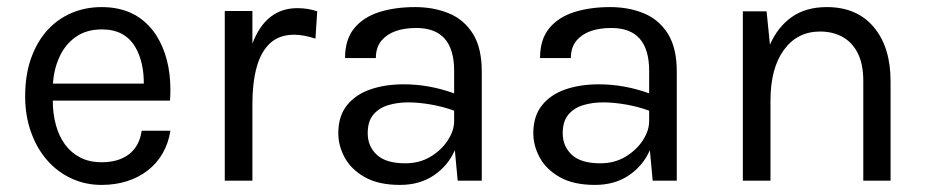

<svg xmlns="http://www.w3.org/2000/svg" viewBox="-20 -510 2620 542"><path d="M267 12Q220.5 12 181 -6.5Q141.5 -25 112.8 -58Q84 -91 67.5 -137.2Q51 -183.5 51 -238Q51 -297.5 67.2 -344Q83.5 -390.5 112.2 -423Q141 -455.5 180.8 -472.8Q220.5 -490 267 -490Q370 -490 422 -409Q461 -346.5 461 -256.5Q461 -241.5 460 -226H129Q129 -189.5 137.8 -157.2Q146.5 -125 163.8 -101.8Q181 -78.5 206.8 -65.2Q232.5 -52 267 -52Q314.5 -52 344 -74.5Q373.5 -97 380 -141H461Q455.5 -105.5 439 -77Q422.5 -48.5 397 -28.8Q371.5 -9 338.5 1.5Q305.5 12 267 12ZM386 -274Q386 -336 362 -377Q332.5 -427 268 -427Q223.5 -427 193.5 -405.5Q163.5 -384 147.8 -349.2Q132 -314.5 129.5 -274Z M692.5 0H614.5V-479H692.5V-387Q730.5 -487 819.5 -487Q849.5 -487 875.5 -478L870.5 -401Q836.5 -412 810.5 -412Q768.5 -412 742.5 -388Q716.5 -364 704.5 -320Q692.5 -276 692.5 -216Z M1109 12Q1048.5 12 1010 -9.8Q971.5 -31.5 953.2 -65Q935 -98.5 935 -134Q935 -182 959.2 -212.5Q983.5 -243 1025.2 -257.5Q1067 -272 1120 -272Q1191 -272 1262 -246.5V-310Q1262 -431 1155.5 -431Q1087 -431 1057 -395.5Q1041 -376.5 1041 -346H954Q954 -398.5 979.8 -430Q1005.5 -461.5 1050.2 -475.8Q1095 -490 1152 -490Q1204 -490 1246.8 -472.5Q1289.5 -455 1314.8 -415Q1340 -375 1340 -308V0H1272L1264 -86Q1245 -42.5 1205 -15.2Q1165 12 1109 12ZM1124 -49Q1164.5 -49 1195.5 -67.8Q1226.5 -86.5 1244.2 -114Q1262 -141.5 1262 -168V-197.5Q1231 -209 1196.2 -215Q1161.5 -221 1132 -221Q1102 -221 1076 -213.2Q1050 -205.5 1034 -186.5Q1018 -167.5 1018 -134Q1018 -97 1043.8 -73Q1069.5 -49 1124 -49Z M1659.5 12Q1599 12 1560.5 -9.8Q1522 -31.5 1503.8 -65Q1485.5 -98.5 1485.5 -134Q1485.5 -182 1509.8 -212.5Q1534 -243 1575.8 -257.5Q1617.5 -272 1670.5 -272Q1741.5 -272 1812.5 -246.5V-310Q1812.5 -431 1706 -431Q1637.5 -431 1607.5 -395.5Q1591.5 -376.5 1591.5 -346H1504.5Q1504.5 -398.5 1530.2 -430Q1556 -461.5 1600.8 -475.8Q1645.5 -490 1702.5 -490Q1754.5 -490 1797.2 -472.5Q1840 -455 1865.2 -415Q1890.5 -375 1890.5 -308V0H1822.5L1814.5 -86Q1795.5 -42.5 1755.5 -15.2Q1715.5 12 1659.5 12ZM1674.5 -49Q1715 -49 1746 -67.8Q1777 -86.5 1794.8 -114Q1812.5 -141.5 1812.5 -168V-197.5Q1781.5 -209 1746.8 -215Q1712 -221 1682.5 -221Q1652.5 -221 1626.5 -213.2Q1600.5 -205.5 1584.5 -186.5Q1568.5 -167.5 1568.5 -134Q1568.5 -97 1594.2 -73Q1620 -49 1674.5 -49Z M2494 0H2417V-281Q2417 -329.5 2401.2 -360.2Q2385.5 -391 2358 -406Q2330.5 -421 2295 -421Q2230.5 -421 2192.8 -369Q2155 -317 2155 -226V0H2077V-478H2144L2153.5 -384Q2175.5 -434 2215.2 -462Q2255 -490 2314 -490Q2399 -490 2446.5 -433.5Q2494 -377 2494 -281Z"/></svg>

Font: Betina Sans
Style: Regular
Weight: 400
Designer: Jonathan Pinhorn (font) & Cristiano Sobral (main changes)
Version: Version 2.001;April 28, 2021;FontCreator 13.0.0.2655 32-bit;